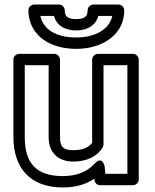

<svg xmlns="http://www.w3.org/2000/svg" viewBox="-20 -790 680 845"><path d="M301.6 -79C362.1 -79 406.9 -100.9 431.7 -140.8C434.2 -144.8 435.5 -150.4 435.5 -154V-503H540.6V-25H443.4L440.9 -56C440.9 -56 431 -107.4 397.6 -70.9C367.6 -38.2 324.3 -15 256.5 -15C136.9 -15 89 -74.4 89 -187V-503H194.1V-186C194.1 -122.4 232.4 -79 301.6 -79ZM420.4 25H565.6C576.3 25 590.6 15.1 590.6 0V-528C590.6 -538.7 580.7 -553 565.6 -553H410.5C399.8 -553 385.5 -543.1 385.5 -528V-161.7C371.4 -142.9 347.1 -129 301.6 -129C257.6 -129 244.1 -145 244.1 -186V-528C244.1 -538.7 234.2 -553 219.1 -553H64C53.3 -553 39 -543.1 39 -528V-187C39 -53.4 110.3 35 256.5 35C313 35 357.8 21.3 395 -3.3C396.3 12.4 404.2 25 420.4 25ZM157.5 -720H217.9C229.4 -674.8 270.3 -656 315.9 -656C362.1 -656 401.6 -677.2 412.7 -720H474.3C461.1 -659 396 -625 315.9 -625C227.1 -625 170.7 -660 157.5 -720ZM315.9 -706C276.3 -706 265 -718.4 265 -745C265 -755.7 255.1 -770 240 -770H130C119.3 -770 105 -760.1 105 -745C105 -720.4 110 -697 120.1 -675.7C151.3 -610.4 225.1 -575 315.9 -575C345.9 -575 374 -579 399.9 -587.2C466.7 -608.4 526.8 -658.5 526.8 -745C526.8 -755.7 516.9 -770 501.8 -770H390.7C380 -770 365.7 -760.1 365.7 -745C365.7 -719.2 353.9 -706 315.9 -706Z"/></svg>

Font: Asimov
Style: WidOu
Weight: 500
Designer: Google
Version: Version 2.000980; 2014